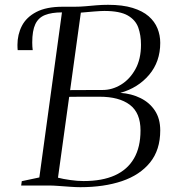

<svg xmlns="http://www.w3.org/2000/svg" viewBox="-20 -771 728 798"><path d="M314 7Q295 7 271 5.2Q247 3.5 223.5 1.8Q200 0 183 0H68L70.5 -18L143.5 -33.5L237.5 -719.5L231.5 -731.5L241 -743H290Q312.5 -743 335 -745Q357.5 -747 380.8 -749Q404 -751 429 -751Q489.5 -751 531 -738.2Q572.5 -725.5 597.8 -703.5Q623 -681.5 634.5 -653Q646 -624.5 646 -593Q646 -514.5 599.8 -460Q553.5 -405.5 480 -385Q526.5 -382 564.2 -363.2Q602 -344.5 624 -311Q646 -277.5 646 -229Q646 -148 603.8 -95.8Q561.5 -43.5 486.8 -18.2Q412 7 314 7ZM271.5 -396.5Q305.5 -396.5 339.2 -396.8Q373 -397 406.5 -397Q446.5 -397 483 -419.2Q519.5 -441.5 542.8 -483.5Q566 -525.5 566 -585Q566 -624.5 554.8 -656.2Q543.5 -688 510.8 -706.8Q478 -725.5 413.5 -725.5Q400 -725.5 370.5 -723.2Q341 -721 316 -718.5ZM327.5 -18.5Q405 -18.5 457.5 -42.2Q510 -66 537 -112.8Q564 -159.5 564 -229Q564 -302 519.5 -335.5Q475 -369 394 -369Q344 -369 315.2 -369Q286.5 -369 267.5 -368.5L221 -32.5Q241.5 -27 271.8 -22.8Q302 -18.5 327.5 -18.5ZM53.5 -562.5Q53 -566.5 52.8 -572Q52.5 -577.5 52.5 -584Q52.5 -627.5 71 -663.5Q89.5 -699.5 131 -721.2Q172.5 -743 241 -743L237.5 -719.5Q194.5 -719.5 167 -708.5Q139.5 -697.5 126.8 -670.5Q114 -643.5 114 -594.5Q114 -585 114.5 -577.8Q115 -570.5 116 -562.5Z"/></svg>

Font: Merriweather 144pt Light
Style: Italic
Weight: 300
Italic angle: -7.8°
Version: Version 2.101